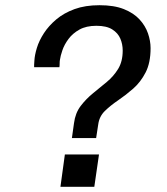

<svg xmlns="http://www.w3.org/2000/svg" viewBox="-20 -717 640 737"><path d="M256 -187 264 -244Q269 -283 289.5 -310Q310 -337 337 -359Q364 -381 390 -402.5Q416 -424 433.5 -452.5Q451 -481 451 -523Q451 -547 442 -568.5Q433 -590 411 -604Q389 -618 350 -618Q311 -618 285 -603.5Q259 -589 243 -567.5Q227 -546 219.5 -524Q212 -502 210 -487Q209 -482 209 -473.5Q209 -465 208 -459H111Q111 -462 111 -468.5Q111 -475 112 -484Q113 -505 121.5 -533Q130 -561 148.5 -589.5Q167 -618 196 -642.5Q225 -667 266 -682Q307 -697 362 -697Q418 -697 455.5 -682Q493 -667 515.5 -642.5Q538 -618 548 -589Q558 -560 558 -532Q558 -476 539 -439Q520 -402 491.5 -377Q463 -352 433.5 -332Q404 -312 382.5 -291Q361 -270 357 -239L349 -187ZM212 0 229 -124H360L342 0Z"/></svg>

Font: Chivo Mono
Style: Italic
Weight: 400
Italic angle: -8.05°
Monospace: yes
Version: Version 1.008